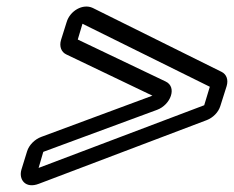

<svg xmlns="http://www.w3.org/2000/svg" viewBox="-20 -626 709 582"><path d="M456 -293C497 -308 518 -362 482 -379L216 -506V-507L230 -554L616 -363L599 -307L97 -117L111 -165L112 -166ZM442 -336 105 -211C86 -204 68 -187 62 -167L45 -112C36 -82 57 -53 98 -69L607 -262C625 -269 642 -285 648 -305L667 -365C673 -385 666 -401 652 -408L261 -602C231 -616 192 -593 182 -559L165 -505C159 -485 166 -468 181 -461Z"/></svg>

Font: DIN Rundschrift
Style: MittelKontKu
Weight: 400
Version: Version 1.027